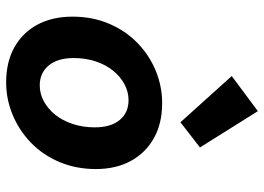

<svg xmlns="http://www.w3.org/2000/svg" viewBox="-140 -728 879 640"><g transform="rotate(90 300.0 -407.5)"><path d="M254 12Q186 12 137 -15.5Q88 -43 61.5 -92.5Q35 -142 35 -209Q35 -276 58.5 -331Q82 -386 122.5 -425.5Q163 -465 215 -486.5Q267 -508 323 -508Q391 -508 440 -480.5Q489 -453 516 -403.5Q543 -354 543 -287Q543 -221 519.5 -165.5Q496 -110 455 -70.5Q414 -31 362 -9.5Q310 12 254 12ZM264 -100Q292 -100 317 -113.5Q342 -127 361.5 -151Q381 -175 392.5 -209Q404 -243 404 -283Q404 -337 379.5 -366.5Q355 -396 313 -396Q286 -396 260.5 -382.5Q235 -369 215.5 -345Q196 -321 184.5 -287.5Q173 -254 173 -213Q173 -159 198 -129.5Q223 -100 264 -100ZM387 -569 233 -740 350 -827 471 -634Z"/></g></svg>

Font: Source Code Pro ExtraLight
Style: Bold Italic
Weight: 700
Italic angle: -11°
Monospace: yes
Version: Version 1.016;hotconv 1.0.116;makeotfexe 2.5.65601